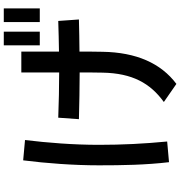

<svg xmlns="http://www.w3.org/2000/svg" viewBox="12 -918 975 1040"><g transform="rotate(-90 500.0 -397.5)"><path d="M262 -750 152 -760C136 -634 125 -487 125 -350C125 -223 127 -97 142 30L254 20C242 -104 236 -224 236 -350C236 -486 247 -627 262 -750ZM375 -458C458 -456 545 -454 628 -454C628 -413 628 -371 627 -330C624 -169 570 -72 468 2L566 70C678 -14 737 -147 740 -330C741 -371 741 -413 741 -455C800 -455 861 -457 915 -458L907 -570C854 -568 797 -567 741 -566V-770H628V-565C548 -565 466 -567 383 -570ZM775 -670H849V-865H775ZM901 -670H975V-865H901Z"/></g></svg>

Font: KT Kiyosuna Sans Bold
Style: Regular
Weight: 700
Designer: [Zen Kaku Gothic] Yoshimichi Ohira
Version: Version 1.010;Glyphs 3.1.2 (3151)